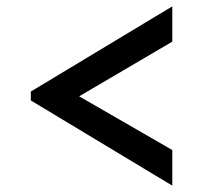

<svg xmlns="http://www.w3.org/2000/svg" viewBox="-20 -612 640 604"><path d="M522 -28 77 -296V-324L522 -592V-481L229 -309L522 -140Z"/></svg>

Font: BioRhyme ExtraBold SemiBold
Style: Regular
Weight: 600
Version: Version 1.600;gftools[0.9.33]